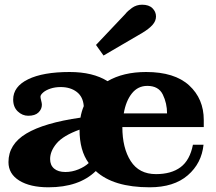

<svg xmlns="http://www.w3.org/2000/svg" viewBox="-20 -786 916 816"><path d="M388 -595 513 -727Q522 -739 541 -752.5Q560 -766 584 -766Q613 -766 628 -751Q643 -736 643 -716Q643 -697 628.5 -680.5Q614 -664 586 -647L420 -550ZM16 -97Q16 -173 92 -218.5Q168 -264 322 -286Q326 -311 336 -335Q333 -375 306 -395.5Q279 -416 238 -416Q214 -416 194.5 -409.5Q175 -403 163.5 -393Q152 -383 152 -375Q152 -370 155 -358.5Q158 -347 158 -341Q158 -322 143.5 -308Q129 -294 100 -294Q75 -294 55.5 -312.5Q36 -331 36 -363Q36 -418 99.5 -449Q163 -480 276 -480Q375 -480 437 -441Q504 -480 601 -480Q722 -480 784 -423Q846 -366 846 -276V-246H500Q500 -157 535.5 -101.5Q571 -46 643 -46Q708 -46 747.5 -75.5Q787 -105 800 -171H845Q837 -92 778 -41Q719 10 616 10Q462 10 387 -59Q316 10 186 10Q108 10 62 -18.5Q16 -47 16 -97ZM690 -304Q690 -347 672 -384Q654 -421 606 -421Q566 -421 540.5 -389Q515 -357 506 -304ZM357 -93Q318 -146 318 -235Q249 -210 221 -177Q193 -144 193 -110Q193 -84 210 -69.5Q227 -55 258 -55Q286 -55 313 -66Q340 -77 357 -93Z"/></svg>

Font: Taviraj Bold
Style: Regular
Weight: 700
Designer: Katatrad Team
Foundry: CadsonDemak
Version: Version 1.030